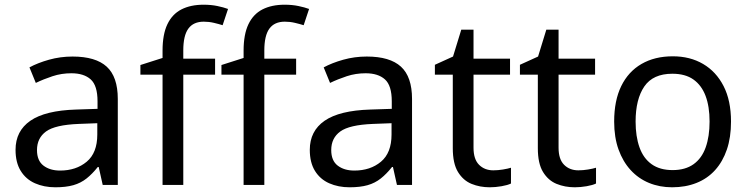

<svg xmlns="http://www.w3.org/2000/svg" viewBox="-20 -785 3177 815"><path d="M288 -545Q386 -545 433 -502Q480 -459 480 -365V0H416L399 -76H395Q372 -47 347.5 -27.5Q323 -8 291.5 1Q260 10 215 10Q167 10 128.5 -7Q90 -24 68 -59.5Q46 -95 46 -149Q46 -229 109 -272.5Q172 -316 303 -320L394 -323V-355Q394 -422 365 -448Q336 -474 283 -474Q241 -474 203 -461.5Q165 -449 132 -433L105 -499Q140 -518 188 -531.5Q236 -545 288 -545ZM314 -259Q214 -255 175.5 -227Q137 -199 137 -148Q137 -103 164.5 -82Q192 -61 235 -61Q303 -61 348 -98.5Q393 -136 393 -214V-262Z M893 -468H758V0H670V-468H576V-509L670 -539V-570Q670 -639 690.5 -682Q711 -725 750 -745Q789 -765 844 -765Q876 -765 902.5 -759.5Q929 -754 948 -747L925 -678Q909 -683 888 -688Q867 -693 845 -693Q801 -693 779.5 -663.5Q758 -634 758 -571V-536H893Z M1237 -468H1102V0H1014V-468H920V-509L1014 -539V-570Q1014 -639 1034.5 -682Q1055 -725 1094 -745Q1133 -765 1188 -765Q1220 -765 1246.5 -759.5Q1273 -754 1292 -747L1269 -678Q1253 -683 1232 -688Q1211 -693 1189 -693Q1145 -693 1123.5 -663.5Q1102 -634 1102 -571V-536H1237Z M1537 -545Q1635 -545 1682 -502Q1729 -459 1729 -365V0H1665L1648 -76H1644Q1621 -47 1596.5 -27.5Q1572 -8 1540.5 1Q1509 10 1464 10Q1416 10 1377.5 -7Q1339 -24 1317 -59.5Q1295 -95 1295 -149Q1295 -229 1358 -272.5Q1421 -316 1552 -320L1643 -323V-355Q1643 -422 1614 -448Q1585 -474 1532 -474Q1490 -474 1452 -461.5Q1414 -449 1381 -433L1354 -499Q1389 -518 1437 -531.5Q1485 -545 1537 -545ZM1563 -259Q1463 -255 1424.5 -227Q1386 -199 1386 -148Q1386 -103 1413.5 -82Q1441 -61 1484 -61Q1552 -61 1597 -98.5Q1642 -136 1642 -214V-262Z M2074 -62Q2094 -62 2115 -65.5Q2136 -69 2149 -73V-6Q2135 1 2109 5.5Q2083 10 2059 10Q2017 10 1981.5 -4.5Q1946 -19 1924 -55Q1902 -91 1902 -156V-468H1826V-510L1903 -545L1938 -659H1990V-536H2145V-468H1990V-158Q1990 -109 2013.5 -85.5Q2037 -62 2074 -62Z M2435 -62Q2455 -62 2476 -65.5Q2497 -69 2510 -73V-6Q2496 1 2470 5.5Q2444 10 2420 10Q2378 10 2342.5 -4.5Q2307 -19 2285 -55Q2263 -91 2263 -156V-468H2187V-510L2264 -545L2299 -659H2351V-536H2506V-468H2351V-158Q2351 -109 2374.5 -85.5Q2398 -62 2435 -62Z M3083 -269Q3083 -202 3065.5 -150.5Q3048 -99 3015.5 -63Q2983 -27 2936.5 -8.5Q2890 10 2833 10Q2780 10 2735 -8.5Q2690 -27 2657 -63Q2624 -99 2605.5 -150.5Q2587 -202 2587 -269Q2587 -358 2617 -419.5Q2647 -481 2703 -513.5Q2759 -546 2836 -546Q2909 -546 2964.5 -513.5Q3020 -481 3051.5 -419.5Q3083 -358 3083 -269ZM2678 -269Q2678 -206 2694.5 -159.5Q2711 -113 2746 -88Q2781 -63 2835 -63Q2889 -63 2924 -88Q2959 -113 2975.5 -159.5Q2992 -206 2992 -269Q2992 -333 2975 -378Q2958 -423 2923.5 -447.5Q2889 -472 2834 -472Q2752 -472 2715 -418Q2678 -364 2678 -269Z"/></svg>

Font: Noto Sans Tamil
Style: Regular
Weight: 400
Designer: Jelle Bosma - Monotype Design Team
Foundry: Monotype Imaging Inc.
Version: Version 2.003